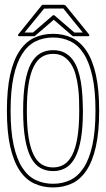

<svg xmlns="http://www.w3.org/2000/svg" viewBox="-20 -784 450 814"><path d="M205.1 -640.6Q249 -640.6 285.2 -623.5Q321.3 -606.4 346.9 -567.9Q372.6 -529.3 386.5 -467Q400.4 -404.8 400.4 -314.9Q400.4 -223.6 386.2 -161.4Q372.1 -99.1 346.2 -60.8Q320.3 -22.5 284.4 -5.9Q248.5 10.7 205.1 10.7Q161.1 10.7 125 -6.1Q88.9 -22.9 63.2 -61.3Q37.6 -99.6 23.4 -161.9Q9.3 -224.1 9.3 -314.9Q9.3 -404.3 22.9 -466.3Q36.6 -528.3 62.3 -567.1Q87.9 -606 124 -623.3Q160.2 -640.6 205.1 -640.6ZM315.9 -314.9Q315.9 -335.9 315.2 -362.1Q314.5 -388.2 311 -414.8Q307.6 -441.4 300.8 -466.8Q293.9 -492.2 281.5 -512Q269 -531.7 250.5 -543.7Q231.9 -555.7 205.1 -555.7Q178.2 -555.7 157.5 -542.7Q136.7 -529.8 122.6 -501.2Q108.4 -472.7 101.1 -426.8Q93.8 -380.9 93.8 -314.9Q93.8 -248 101.1 -202.1Q108.4 -156.2 122.6 -127.7Q136.7 -99.1 157.5 -86.7Q178.2 -74.2 205.1 -74.2Q231 -74.2 251.5 -86.7Q272 -99.1 286.4 -127.4Q300.8 -155.8 308.3 -201.9Q315.9 -248 315.9 -314.9ZM331.5 -314.9Q331.5 -243.7 323 -194.8Q314.5 -146 298.1 -115.7Q281.7 -85.4 258.3 -72Q234.9 -58.6 205.1 -58.6Q174.8 -58.6 151.1 -72Q127.4 -85.4 111.3 -115.7Q95.2 -146 86.7 -194.8Q78.1 -243.7 78.1 -314.9Q78.1 -385.3 86.4 -434.1Q94.7 -482.9 110.8 -513.4Q127 -543.9 150.6 -557.6Q174.3 -571.3 205.1 -571.3Q232.9 -571.3 252.9 -561Q272.9 -550.8 286.9 -532.7Q300.8 -514.6 309.3 -490.2Q317.9 -465.8 322.8 -437.3Q327.6 -408.7 329.3 -377.4Q331.1 -346.2 331.5 -314.9ZM205.1 -625Q163.6 -625 130.4 -608.4Q97.2 -591.8 73.7 -554.9Q50.3 -518.1 37.6 -459Q24.9 -399.9 24.9 -314.9Q24.9 -228.5 37.8 -169.2Q50.8 -109.9 74.5 -73.2Q98.1 -36.6 131.3 -20.8Q164.6 -4.9 205.1 -4.9Q245.1 -4.9 278.1 -20.8Q311 -36.6 334.7 -72.8Q358.4 -108.9 371.6 -168.2Q384.8 -227.5 384.8 -314.9Q384.8 -400.4 371.8 -459.7Q358.9 -519 335.4 -555.7Q312 -592.3 278.8 -608.6Q245.6 -625 205.1 -625ZM258.3 -760.3 357.4 -638.2Q359.9 -635.7 358.4 -633.1Q356.9 -630.4 353.5 -630.4H288.6L208 -700.2Q188 -683.1 167 -665Q146 -647 126.5 -630.4H61.5Q58.1 -630.4 56.6 -633.1Q55.2 -635.7 57.6 -638.2L157.2 -761.7Q157.7 -762.7 158.9 -763.2Q160.2 -763.7 161.1 -763.7H251ZM248.5 -748Q247.6 -749 247.1 -750L251 -748ZM331.1 -646Q310.5 -671.4 289.8 -696.8Q269 -722.2 248.5 -748L167 -747.6Q144.5 -720.2 125.5 -696.8Q106.4 -673.3 84 -646H119.6Q140.6 -664.6 161.9 -682.4Q183.1 -700.2 204.1 -718.8Q207.5 -721.2 210.9 -718.8L295.4 -646Z"/></svg>

Font: Fibel Sued Kontur LRS
Style: Regular
Weight: 400
Designer: Peter Wiegel
Foundry: Peter Wiegel
Version: Version 000.000